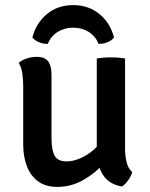

<svg xmlns="http://www.w3.org/2000/svg" viewBox="-20 -724 588 753"><path d="M470.5 -140Q470.5 -112 476.8 -87.2Q483 -62.5 498.5 -49Q494.5 -34 483 -17.5Q471.5 -1 458.5 7.5Q407 -1 383.2 -39.2Q359.5 -77.5 359.5 -128V-494.5Q383 -499 415 -499Q446 -499 470.5 -494.5ZM71 -386Q71 -412.5 67.5 -436.2Q64 -460 53.5 -477.5Q65.5 -488 84.2 -494.5Q103 -501 123.5 -501Q156 -501 169 -483.2Q182 -465.5 182 -431V-182.5Q182 -135 194.5 -113Q207 -91 241.5 -91Q265.5 -91 293.2 -102.5Q321 -114 346.5 -135.8Q372 -157.5 387.5 -187.5V-83Q354 -45 306.5 -18Q259 9 205 9Q158.5 9 129 -13Q99.5 -35 85.2 -72.8Q71 -110.5 71 -157ZM427 -577Q417.5 -564.5 400.8 -558Q384 -551.5 366.5 -552Q354.5 -582 328 -598.8Q301.5 -615.5 267 -615.5Q233 -615.5 206.2 -598.8Q179.5 -582 167.5 -552Q150.5 -551.5 133.8 -558Q117 -564.5 107 -577Q121.5 -633.5 164 -668.8Q206.5 -704 267 -704Q327.5 -704 370.2 -668.8Q413 -633.5 427 -577Z"/></svg>

Font: Signika Negative Medium
Style: Regular
Weight: 500
Designer: Anna Giedry
Foundry: Anna Giedry
Version: Version 2.001